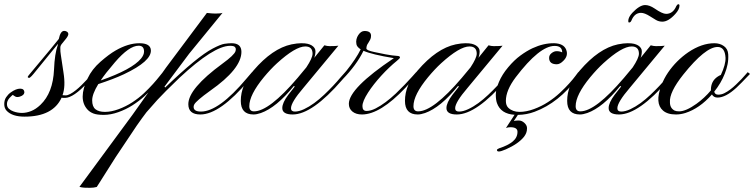

<svg xmlns="http://www.w3.org/2000/svg" viewBox="-144 -538 3551 904"><path d="M150.4 -89.8Q156.2 -88.9 165.3 -88.9Q174.3 -88.9 187 -95.7Q199.7 -102.5 213.1 -113.3Q226.6 -124 239.7 -137Q252.9 -149.9 263.9 -161.9Q274.9 -173.8 283.2 -183.6L294.4 -198.2L305.2 -189.9Q299.3 -184.1 290 -173.8L269.5 -150.4Q201.7 -77.1 162.1 -77.1H153.8Q149.9 -77.1 146 -78.1Q105 11.2 -28.3 11.2Q-86.4 11.2 -112.8 -16.6Q-124 -28.8 -124 -47.9Q-124 -66.9 -115 -80.3Q-106 -93.8 -93.8 -102.5Q-68.8 -120.6 -49.1 -120.6Q-29.3 -120.6 -29.3 -102.1Q-30.8 -89.4 -50.8 -83Q-57.1 -81.1 -63.2 -81.1Q-69.3 -81.1 -75 -85.2Q-80.6 -89.4 -84 -91.3Q-86.9 -88.4 -91.6 -84.5Q-96.2 -80.6 -100.6 -75.2Q-111.3 -62 -111.3 -48.1Q-111.3 -34.2 -102.1 -25.9Q-92.8 -17.6 -80.1 -13.2Q-61 -6.3 -40.3 -6.3Q-19.5 -6.3 2.7 -15.1Q24.9 -23.9 46.4 -44.4Q105.5 -100.6 110.4 -210.9Q113.3 -285.2 128.4 -327.1Q128.9 -328.6 128.9 -331.5L13.7 -189.9Q3.9 -178.2 -0.7 -174.8Q-5.4 -171.4 -5.4 -171.4Q-11.2 -170.9 -13.2 -174.3Q-14.2 -176.8 -8.8 -183.6Q117.2 -334 132.8 -354.5Q140.6 -392.6 158.2 -392.6Q166.5 -392.6 172.1 -388.2Q177.7 -383.8 177.7 -377Q177.2 -367.7 162.8 -350.8Q148.4 -334 145.3 -329.3Q142.1 -324.7 141.1 -321.5Q140.1 -318.4 140.1 -315.4V-309.6Q139.6 -296.4 142.6 -278.3L154.8 -197.3Q165.5 -130.9 150.4 -89.8Z M268.1 -22Q222.2 -71.8 268.6 -168.9Q288.6 -211.9 329.1 -247.3Q369.6 -282.7 400.4 -300.3Q460 -334.5 512.2 -334.5Q564 -334.5 566.4 -302.2Q569.8 -250 439.5 -188.5Q391.6 -166 318.8 -142.1Q290 -95.2 290 -65.7Q290 -36.1 305.4 -23.7Q320.8 -11.2 350.3 -11.2Q379.9 -11.2 414.3 -23.9Q448.7 -36.6 478.8 -56.2Q508.8 -75.7 533.2 -98.6Q557.6 -121.6 576.4 -142.6Q595.2 -163.6 607.2 -179Q619.1 -194.3 623.5 -198.2L633.8 -189.9Q627.4 -184.6 614.5 -168Q601.6 -151.4 581.8 -130.1Q562 -108.9 536.4 -85.4Q510.7 -62 479.7 -42.2Q448.7 -22.5 412.8 -9.8Q377 2.9 344.7 2.9Q312.5 2.9 295.7 -3.7Q278.8 -10.3 268.1 -22ZM330.1 -159.2Q477.5 -210.9 520 -262.2Q534.2 -279.3 534.2 -295.4Q534.2 -322.8 508.8 -322.8Q463.9 -322.8 396.5 -244.1Q349.6 -189.5 330.1 -159.2Z M799.3 1Q742.7 1 742.7 -47.4Q742.7 -120.6 903.3 -238.3Q959 -278.8 964.8 -296.9Q966.3 -302.2 966.3 -307.4Q966.3 -312.5 961.2 -317.4Q956.1 -322.3 939.5 -322.3Q862.8 -322.3 701.7 -172.4Q626.5 -100.1 597.2 -67.9L545.4 -9.3Q524.9 17.6 500 53.2L400.4 202.1L326.2 319.3Q313.5 338.9 311.5 342.3Q297.4 346.2 280 346.2Q262.7 346.2 258.1 345.9Q253.4 345.7 248 345.2Q238.8 344.2 230 341.8L479.5 2.9L637.7 -219.7L830.1 -477.1Q856.4 -474.1 869.6 -474.1Q894 -474.1 903.8 -477.5L746.6 -285.2L630.4 -129.9L633.8 -126Q785.6 -272 857.9 -309.6Q895 -329.1 913.3 -331.8Q931.6 -334.5 946.3 -334.5Q992.7 -334.5 992.7 -293.9Q992.7 -213.9 845.7 -110.8Q779.8 -63.5 770.5 -45.9Q767.6 -40 767.6 -34.7Q767.6 -12.7 802.2 -12.7Q886.2 -12.7 1016.6 -168L1042.5 -198.2L1053.2 -189.9L1027.8 -160.6Q891.6 1 799.3 1Z M1233.9 1Q1185.1 1 1185.1 -29.3Q1185.1 -54.2 1213.4 -91.8L1244.1 -130.9L1239.3 -132.8Q1157.2 -31.7 1084.5 -5.9Q1064.5 1 1049.8 1Q989.7 1 989.7 -63Q989.7 -138.2 1049.8 -206.5Q1138.7 -310.1 1228.5 -329.1Q1255.4 -334.5 1274.4 -334.5Q1293.5 -334.5 1304.4 -331.8Q1315.4 -329.1 1323.7 -324.2Q1341.3 -313 1341.3 -296.6Q1341.3 -280.3 1335.4 -265.6L1383.3 -324.7Q1396.5 -320.8 1407.7 -320.8Q1436.5 -320.8 1449.2 -322.8L1284.7 -124.5Q1226.1 -56.2 1226.1 -28.3Q1226.1 -12.7 1244.6 -12.7Q1263.2 -12.7 1287.4 -23.9Q1311.5 -35.2 1335.4 -52.7Q1359.4 -70.3 1382.1 -91.8Q1404.8 -113.3 1424.1 -133.8Q1443.4 -154.3 1458 -171.9L1481.4 -198.2L1491.7 -189.9L1466.8 -161.6Q1326.2 1 1233.9 1ZM1098.6 -174.8Q1029.8 -91.3 1029.8 -38.1Q1029.8 -13.7 1051.8 -13.7Q1123 -13.7 1257.3 -171.4L1298.3 -220.7Q1327.6 -265.1 1327.6 -285.2Q1327.6 -319.3 1293.5 -319.3Q1247.1 -319.3 1160.2 -240.2Q1130.4 -212.9 1098.6 -174.8Z M1719.2 -97.2 1761.7 -139.6Q1781.2 -159.7 1795.4 -175.8L1815.4 -198.2L1825.2 -189.9Q1815.9 -181.6 1800.3 -164.1L1765.1 -125Q1646 1 1560.1 1Q1532.2 1 1515.4 -12.7Q1498.5 -26.4 1498.5 -49.3Q1498.5 -122.1 1710.4 -264.2Q1606.9 -281.2 1567.4 -298.8Q1535.2 -232.4 1468.3 -163.6Q1452.6 -147.5 1449 -146Q1445.3 -144.5 1444.3 -143.8Q1443.4 -143.1 1442.9 -146.5Q1442.4 -149.9 1442.9 -151.6Q1443.4 -153.3 1444.8 -155.3Q1467.8 -181.2 1487.3 -205.1Q1532.7 -261.7 1554.2 -305.7Q1536.6 -316.9 1534.2 -329.6Q1531.7 -342.3 1534.4 -353.3Q1537.1 -364.3 1543 -373Q1555.7 -392.1 1572.3 -392.1Q1603 -392.1 1603 -369.6Q1603 -358.4 1598.6 -350.6L1589.8 -335.4Q1581.1 -324.2 1581.1 -309.6Q1581.1 -300.8 1618.4 -293Q1655.8 -285.2 1671.4 -282.2Q1705.6 -275.9 1725.6 -274.9Q1739.3 -274.4 1739.3 -267.6Q1739.3 -263.2 1723.4 -250.5Q1707.5 -237.8 1688.5 -219.7Q1669.4 -201.7 1651.4 -181.9Q1633.3 -162.1 1617.2 -141.6Q1601.1 -121.1 1588.9 -102.1Q1562.5 -61 1562.5 -38.3Q1562.5 -15.6 1581.8 -15.6Q1601.1 -15.6 1624.3 -27.3Q1647.5 -39.1 1671.6 -57.1Q1695.8 -75.2 1719.2 -97.2Z M2006.8 1Q1958 1 1958 -29.3Q1958 -54.2 1986.3 -91.8L2017.1 -130.9L2012.2 -132.8Q1930.2 -31.7 1857.4 -5.9Q1837.4 1 1822.8 1Q1762.7 1 1762.7 -63Q1762.7 -138.2 1822.8 -206.5Q1911.6 -310.1 2001.5 -329.1Q2028.3 -334.5 2047.4 -334.5Q2066.4 -334.5 2077.4 -331.8Q2088.4 -329.1 2096.7 -324.2Q2114.3 -313 2114.3 -296.6Q2114.3 -280.3 2108.4 -265.6L2156.2 -324.7Q2169.4 -320.8 2180.7 -320.8Q2209.5 -320.8 2222.2 -322.8L2057.6 -124.5Q1999 -56.2 1999 -28.3Q1999 -12.7 2017.6 -12.7Q2036.1 -12.7 2060.3 -23.9Q2084.5 -35.2 2108.4 -52.7Q2132.3 -70.3 2155 -91.8Q2177.7 -113.3 2197 -133.8Q2216.3 -154.3 2231 -171.9L2254.4 -198.2L2264.6 -189.9L2239.7 -161.6Q2099.1 1 2006.8 1ZM1871.6 -174.8Q1802.7 -91.3 1802.7 -38.1Q1802.7 -13.7 1824.7 -13.7Q1896 -13.7 2030.3 -171.4L2071.3 -220.7Q2100.6 -265.1 2100.6 -285.2Q2100.6 -319.3 2066.4 -319.3Q2020 -319.3 1933.1 -240.2Q1903.3 -212.9 1871.6 -174.8Z M2292.5 82.5Q2292.5 61 2259.3 61Q2248.5 61 2238.3 64.5L2278.8 2.4Q2213.9 -1.5 2195.8 -52.7Q2190.4 -67.9 2190.4 -92.5Q2190.4 -117.2 2205.3 -152.3Q2220.2 -187.5 2248.8 -221.4Q2277.3 -255.4 2306.4 -276.6Q2335.4 -297.9 2363.3 -311Q2416 -335.4 2465.8 -334.5Q2509.8 -333 2521.5 -304.7Q2533.2 -275.9 2508.8 -252Q2492.7 -235.4 2477.5 -235.4Q2442.4 -235.4 2441.4 -264.2Q2440.9 -277.8 2451.9 -286.9Q2462.9 -295.9 2473.6 -296.9Q2489.3 -297.9 2502.9 -291.5V-293.5Q2502 -321.8 2467.3 -321.8Q2396.5 -321.8 2284.2 -174.3Q2237.8 -112.8 2237.8 -63Q2237.8 -41.5 2249.5 -30.3Q2270 -11.2 2302 -11.2Q2334 -11.2 2369.9 -24.4Q2405.8 -37.6 2436.5 -57.6Q2467.3 -77.6 2492.7 -101.3Q2518.1 -125 2536.6 -145.8Q2555.2 -166.5 2565.9 -181.2Q2576.7 -195.8 2578.6 -198.2L2589.4 -189.9L2576.2 -172.9Q2486.8 -53.7 2373 -11.7Q2335.4 2.4 2294.4 2.9L2275.4 31.7Q2283.7 29.3 2298.3 29.3Q2313 29.3 2325.2 40.8Q2337.4 52.2 2337.4 65.4Q2337.4 78.6 2333.5 88.1Q2329.6 97.7 2323.2 106Q2296.4 139.2 2238.3 165Q2214.4 175.3 2205.1 175.3Q2195.8 175.3 2195.8 168.5Q2195.8 164.1 2206.1 160.2Q2248.5 146.5 2270.5 127.9Q2292.5 109.4 2292.5 82.5Z M2828.6 -440.4Q2824.7 -432.1 2817.9 -432.1Q2814 -432.1 2814 -439Q2814 -457 2833.5 -478Q2867.7 -514.2 2893.6 -514.2Q2914.1 -514.2 2938 -498Q2974.6 -472.7 2992.2 -472.7Q3024.9 -472.7 3040.5 -509.8Q3045.4 -518.1 3050.3 -518.1Q3055.2 -518.1 3055.2 -511.2Q3055.2 -493.7 3035.6 -472.2Q3002.9 -436 2974.6 -436Q2958 -436 2944.3 -444.1Q2930.7 -452.1 2917 -460.9Q2891.1 -477.5 2874 -477.5Q2843.3 -477.5 2828.6 -440.4ZM2770.5 1Q2721.7 1 2721.7 -29.3Q2721.7 -54.2 2750 -91.8L2780.8 -130.9L2775.9 -132.8Q2693.8 -31.7 2621.1 -5.9Q2601.1 1 2586.4 1Q2526.4 1 2526.4 -63Q2526.4 -138.2 2586.4 -206.5Q2675.3 -310.1 2765.1 -329.1Q2792 -334.5 2811 -334.5Q2830.1 -334.5 2841.1 -331.8Q2852.1 -329.1 2860.4 -324.2Q2877.9 -313 2877.9 -296.6Q2877.9 -280.3 2872.1 -265.6L2919.9 -324.7Q2933.1 -320.8 2944.3 -320.8Q2973.1 -320.8 2985.8 -322.8L2821.3 -124.5Q2762.7 -56.2 2762.7 -28.3Q2762.7 -12.7 2781.2 -12.7Q2799.8 -12.7 2824 -23.9Q2848.1 -35.2 2872.1 -52.7Q2896 -70.3 2918.7 -91.8Q2941.4 -113.3 2960.7 -133.8Q2980 -154.3 2994.6 -171.9L3018.1 -198.2L3028.3 -189.9L3003.4 -161.6Q2862.8 1 2770.5 1ZM2635.3 -174.8Q2566.4 -91.3 2566.4 -38.1Q2566.4 -13.7 2588.4 -13.7Q2659.7 -13.7 2793.9 -171.4L2835 -220.7Q2864.3 -265.1 2864.3 -285.2Q2864.3 -319.3 2830.1 -319.3Q2783.7 -319.3 2696.8 -240.2Q2667 -212.9 2635.3 -174.8Z M3234.4 -78.6Q3216.3 -78.6 3208 -93.3Q3149.9 -27.3 3082.5 -5.9Q3060.1 1 3038.8 1Q3017.6 1 3002.4 -3.9Q2987.3 -8.8 2977.5 -17.6Q2938 -51.8 2969.7 -135.3Q2981.9 -168 3001.2 -196.3Q3020.5 -224.6 3044.7 -248.8Q3068.8 -272.9 3096.7 -292Q3159.7 -334.5 3219.7 -334.5Q3245.6 -334.5 3264.4 -321Q3283.2 -307.6 3284.7 -282.5Q3286.1 -257.3 3281.7 -235.4Q3277.3 -213.4 3268.6 -191.4Q3251 -146.5 3218.8 -106.4Q3222.2 -92.3 3237.5 -92.3Q3252.9 -92.3 3266.8 -99.4Q3280.8 -106.4 3294.7 -116.9Q3308.6 -127.4 3322 -140.4Q3335.4 -153.3 3346.7 -165L3365.2 -185.5Q3373 -194.8 3376.5 -198.2L3387.2 -189.9Q3380.9 -184.1 3371.1 -173.3Q3361.3 -162.6 3349.1 -150.4Q3349.1 -150.4 3323.2 -125Q3272.9 -78.6 3234.4 -78.6ZM3031.7 -17.6Q3039.6 -13.7 3053.7 -13.7Q3085.4 -13.7 3135.3 -49.3Q3173.3 -76.7 3203.1 -112.3V-114.3Q3203.1 -155.8 3234.4 -176.8Q3242.7 -182.6 3250 -185.1Q3273.4 -234.9 3272 -266.6Q3269 -316.9 3234.9 -316.9Q3177.2 -316.9 3073.2 -187Q3006.3 -103 3010.3 -56.2Q3010.3 -29.3 3031.7 -17.6Z"/></svg>

Font: Pinyon Script
Style: Regular
Weight: 400
Designer: Nicole Fally
Foundry: Nicole Fally
Version: Version 1.005